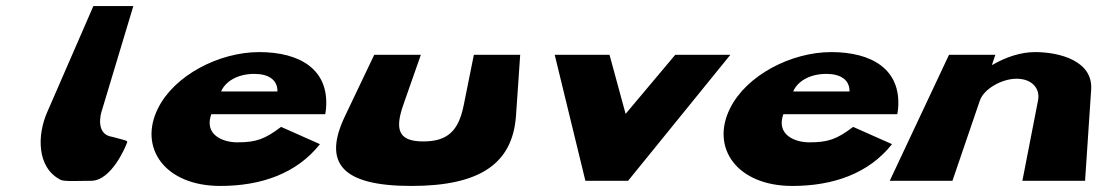

<svg xmlns="http://www.w3.org/2000/svg" viewBox="-20 -597 3633 634"><path d="M288.3 -577 135.6 -226C103.4 -153 99.7 -44 180.5 -3C191.5 3 244 0 281 0C349 0 395.9 -117 395.9 -117C402.7 -135 408.7 -129 351.2 -145C292.4 -153 314.6 -226 314.6 -226L420.3 -577Z M1053.7 -220C1055.3 -224 1055.7 -233 1056.6 -239C1067.3 -368 970 -425 836 -425C703 -425 555.3 -348 501.6 -239C436.7 -109 524.4 17 707.4 17C842.4 17 959.7 -24 1036.5 -121L908.2 -178C854 -137 825.4 -127 763.4 -127C715.4 -127 653.3 -152 677.7 -220ZM710.1 -295C724.2 -328 764 -353 820 -353C867 -353 897 -333 896.1 -295Z M1369.7 -416H1215.7L1119.9 -215C1043.7 -57 1110.4 17 1338.4 17C1565.4 17 1672.7 -57 1683.9 -215L1697.7 -416H1544.7L1511.1 -249C1494.2 -165 1457.9 -130 1377.9 -130C1298.9 -130 1282.2 -165 1311.1 -249Z M1992.7 -416H1811.7L1913 0H2054L2391.7 -416H2209.7L2045.8 -221Z M2942.7 -220C2944.3 -224 2944.7 -233 2945.6 -239C2956.3 -368 2859 -425 2725 -425C2592 -425 2444.3 -348 2390.6 -239C2325.7 -109 2413.4 17 2596.4 17C2731.4 17 2848.7 -24 2925.5 -121L2797.2 -178C2743 -137 2714.4 -127 2652.4 -127C2604.4 -127 2542.3 -152 2566.7 -220ZM2599.1 -295C2613.2 -328 2653 -353 2709 -353C2756 -353 2786 -333 2785.1 -295Z M2918 0H3125L3215.6 -265C3228.4 -303 3287.6 -337 3336.6 -337C3389.6 -337 3415.4 -303 3407.6 -265L3356 0H3563L3583.1 -301C3589.6 -396 3479 -425 3398 -425C3350 -425 3300.4 -408 3257.6 -383H3255.6L3266.7 -416H3113.7Z"/></svg>

Font: Hussar Milosc
Style: Obl
Weight: 700
Foundry: Cannot Into Space Fonts
Version: Version 1.02